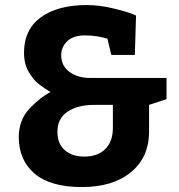

<svg xmlns="http://www.w3.org/2000/svg" viewBox="-20 -737 717 769"><path d="M410.2 -582Q407.2 -583 396 -585.9Q384.8 -588.9 365 -592Q345.2 -595.2 319.8 -595.2Q273.9 -595.2 249.5 -572Q225.1 -548.8 225.1 -516.1Q225.1 -473.1 258.5 -449Q292 -424.8 339.8 -424.8H647V-339.8L577.1 -316.9V-210.9Q577.1 -106.9 504.6 -47.4Q432.1 12.2 308.1 12.2Q181.2 12.2 118.2 -42Q55.2 -96.2 55.2 -188Q55.2 -256.8 98.6 -302.5Q142.1 -348.1 182.1 -368.2Q153.3 -386.2 133.5 -401.6Q113.8 -417 95 -449Q76.2 -481 76.2 -525.9Q76.2 -618.7 143.6 -667.7Q210.9 -716.8 328.1 -716.8Q379.9 -716.8 439.9 -701.9Q500 -687 524.9 -674.8L520 -517.1H425.8Q418.9 -543.9 410.2 -582ZM210 -209Q210 -162.1 239 -136Q268.1 -109.9 317.9 -109.9Q371.1 -109.9 401.6 -139.9Q432.1 -169.9 432.1 -225.1V-316.9H356.9Q292 -316.9 251 -290Q210 -263.2 210 -209Z"/></svg>

Font: Kadwa
Style: Bold
Weight: 700
Designer: Sol Matas
Foundry: Sol Matas
Version: Version 1.001;PS 001.000;hotconv 1.0.70;makeotf.lib2.5.58329